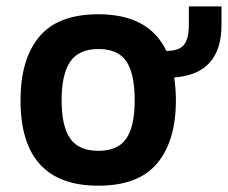

<svg xmlns="http://www.w3.org/2000/svg" viewBox="-20 -572 720 607"><path d="M536.1 -254.9Q536.1 -127 477.1 -55.9Q418 15.1 291 15.1Q44.9 15.1 44.9 -254.9Q44.9 -384.8 104 -455.8Q163.1 -526.9 291 -526.9Q451.2 -526.9 505.9 -411.1Q546.9 -411.1 562 -430.7Q577.1 -450.2 577.1 -493.2V-551.8H680.2V-493.2Q680.2 -337.9 530.8 -327.1Q536.1 -289.6 536.1 -254.9ZM405.8 -254.9Q405.8 -339.4 379.4 -378.2Q353 -417 291 -417Q229.5 -417 202.1 -377.2Q174.8 -337.4 174.8 -254.9Q174.8 -172.9 201.9 -134Q229 -95.2 291 -95.2Q352.1 -95.2 378.9 -133.5Q405.8 -171.9 405.8 -254.9Z"/></svg>

Font: Clear Sans
Style: Bold
Weight: 700
Foundry: Intel Corporation
Version: Version 1.00